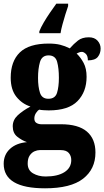

<svg xmlns="http://www.w3.org/2000/svg" viewBox="-33 -786 565 1040"><path d="M211 234Q-13 234 -13 101Q-13 52 21 20.5Q55 -11 113 -16Q85 -26 60.5 -45.5Q36 -65 36 -102Q36 -136 62.5 -161Q89 -186 132 -209Q87 -223 56 -261.5Q25 -300 25 -365Q25 -454 74.5 -502Q124 -550 231 -550Q267 -550 293 -543.5Q319 -537 345 -524Q367 -549 389.5 -566.5Q412 -584 448 -584Q479 -584 495.5 -565.5Q512 -547 512 -523Q512 -497 497 -478Q482 -459 443 -459Q443 -484 431.5 -494.5Q420 -505 411 -505Q401 -505 394 -501.5Q387 -498 382 -496Q404 -475 420 -445Q436 -415 436 -370Q436 -289 387 -238.5Q338 -188 231 -188Q222 -188 205 -189Q188 -190 180 -192Q171 -188 162 -174Q153 -160 153 -144Q153 -127 164.5 -120Q176 -113 191 -113H297Q391 -113 437.5 -73.5Q484 -34 484 40Q484 130 417 182Q350 234 211 234ZM229 -251Q266 -251 276 -283.5Q286 -316 286 -365Q286 -416 276.5 -451Q267 -486 230 -486Q194 -486 183.5 -450Q173 -414 173 -364Q173 -316 183.5 -283.5Q194 -251 229 -251ZM214 170Q279 170 316 146.5Q353 123 353 81Q353 58 339.5 42.5Q326 27 296 27H182Q169 27 154 33.5Q139 40 128 56Q117 72 117 100Q117 136 146 153Q175 170 214 170ZM180 -616Q188 -637 203.5 -663.5Q219 -690 237.5 -717Q256 -744 272 -766H336V-753Q329 -734 321 -707.5Q313 -681 305.5 -654Q298 -627 295 -606H180Z"/></svg>

Font: Noto Serif Hebrew Condensed Black
Style: Regular
Weight: 900
Width: 3
Designer: Monotype Design Team
Foundry: Monotype Imaging Inc.
Version: Version 2.004; ttfautohint (v1.8.4.7-5d5b)